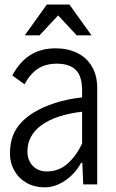

<svg xmlns="http://www.w3.org/2000/svg" viewBox="-20 -804 506 837"><path d="M403.8 -420.4V0H342.8L338.9 -94.2H333.5Q307.6 -46.4 263.9 -16.8Q220.2 12.7 174.3 12.7Q130.4 12.7 95.9 -6.8Q61.5 -26.4 42.5 -60.1Q23.4 -93.8 23.4 -134.3Q23.4 -195.8 48.8 -238.3Q74.2 -280.8 125.5 -312.5Q166.5 -337.9 220.5 -355.2Q274.4 -372.6 337.9 -379.4V-410.2Q337.9 -472.2 310.3 -499.3Q282.7 -526.4 228 -526.4Q178.7 -526.4 145 -504.2Q111.3 -481.9 86.9 -436.5L33.7 -475.1Q65.9 -535.2 112.3 -564.2Q158.7 -593.3 222.2 -593.3Q274.9 -593.3 315.9 -573.5Q356.9 -553.7 380.4 -514.6Q403.8 -475.6 403.8 -420.4ZM337.9 -177.7V-316.9Q284.2 -311 237.8 -296.1Q191.4 -281.2 158.7 -256.8Q130.4 -235.8 115 -207.5Q99.6 -179.2 99.6 -144.5Q99.6 -104.5 123.3 -80.6Q147 -56.6 183.6 -56.6Q236.3 -56.6 274.2 -90.3Q312 -124 337.9 -177.7ZM184.1 -784.2H282.7L378.9 -649.9H314.5L233.4 -736.8L152.3 -649.9H87.9Z"/></svg>

Font: Decalotype Light
Style: Regular
Weight: 300
Designer: Alfredo Marco Pradil
Foundry: Alfredo Marco Pradil
Version: Version 1.0